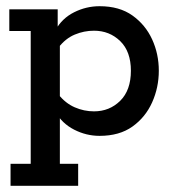

<svg xmlns="http://www.w3.org/2000/svg" viewBox="-20 -428 568 619"><path d="M10 -398H166V-332L159 -331Q180 -369 219 -388.5Q258 -408 301 -408Q365 -408 407 -378Q449 -348 470.5 -301Q492 -254 492 -200Q492 -146 470.5 -98Q449 -50 407 -20Q365 10 301 10Q258 10 219 -10Q180 -30 159 -67L173 -66V100H232V171H14V100H79V-328H10ZM283 -69Q333 -69 367.5 -103Q402 -137 402 -200Q402 -262 367.5 -295.5Q333 -329 283 -329Q251 -329 221 -316.5Q191 -304 168 -274L173 -310V-85L168 -124Q191 -95 221 -82Q251 -69 283 -69Z"/></svg>

Font: Rokkitt SemiBold Medium
Style: Regular
Weight: 500
Version: Version 3.103